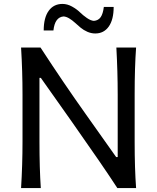

<svg xmlns="http://www.w3.org/2000/svg" viewBox="-20 -954 797 974"><path d="M463.4 -784.2Q442.9 -784.2 423.3 -792.7Q403.8 -801.3 388.9 -813.7Q374 -826.2 360.1 -838.9Q346.2 -851.6 331.3 -860.6Q316.4 -869.6 302.7 -870.6Q258.3 -867.2 251 -799.3H201.7Q201.7 -863.8 226.8 -898.9Q252 -934.1 296.9 -934.1Q321.3 -934.1 345.2 -920.9Q369.1 -907.7 385 -892.1Q400.9 -876.5 420.7 -862.8Q440.4 -849.1 456.5 -848.1Q479 -850.1 490.7 -866.9Q502.4 -883.8 506.8 -918.9H556.6Q556.6 -854.5 531.7 -819.3Q506.8 -784.2 463.4 -784.2ZM187 0H86.9Q94.2 -118.7 94.2 -235.4V-474.6Q94.2 -592.8 86.9 -712.9H185.5Q305.2 -529.3 415 -375L569.3 -157.2H577.1V-474.6Q577.1 -588.4 570.3 -712.9H670.4Q663.1 -612.8 663.1 -474.6V-235.4Q663.1 -98.6 670.4 0H575.2Q506.3 -106.4 342.3 -339.4L187 -559.1H180.2V-235.4Q180.2 -100.6 187 0Z"/></svg>

Font: Commissioner Flair
Style: Regular
Weight: 400
Designer: Kostas Bartsokas
Foundry: Kostas Bartsokas
Version: Version 1.000